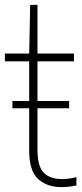

<svg xmlns="http://www.w3.org/2000/svg" viewBox="-20 -760 336 789"><path d="M234 9Q172 9 136 -25Q100 -59 100 -139V-315H31V-345H100V-508H0V-540H100L104 -740H134V-540H284V-508H134V-345H264V-315H134V-145Q134 -77 159.5 -50.5Q185 -24 236 -24Q262 -24 294 -32V2Q280.5 5 264.5 7Q248.5 9 234 9Z"/></svg>

Font: Encode Sans Cnd Th
Style: Regular
Weight: 100
Width: 3
Designer: Multiple Designers
Foundry: Impallari Type
Version: Version 3.002; ttfautohint (v1.8.3) -l 8 -r 50 -G 200 -x 14 